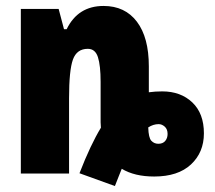

<svg xmlns="http://www.w3.org/2000/svg" viewBox="-20 -583 723 645"><path d="M247 -1Q266 -50 284 -88Q302 -126 319 -154Q318 -163 318 -172Q318 -181 318 -191V-308Q318 -363 309 -391Q300 -419 275 -419Q238 -419 225 -383Q212 -347 212 -253V0H50V-553H177L195 -485H204Q242 -563 328 -563Q400 -563 440 -510Q480 -457 480 -360V-273Q501 -276 525 -276Q587 -276 626 -239Q665 -202 665 -135Q665 -71 621.5 -30.5Q578 10 498 10Q432 10 389 -16Q384 -3 378 11.5Q372 26 366 42ZM512 -100Q527 -100 535 -109.5Q543 -119 543 -133Q543 -149 533.5 -157.5Q524 -166 513 -166Q495 -166 478 -155Q479 -120 488.5 -110Q498 -100 512 -100Z"/></svg>

Font: Noto Sans ExtraCondensed Black
Style: Regular
Weight: 900
Width: 2
Designer: Monotype Design Team
Foundry: Monotype Imaging Inc.
Version: Version 2.013; ttfautohint (v1.8.4.7-5d5b)